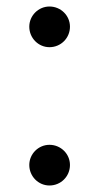

<svg xmlns="http://www.w3.org/2000/svg" viewBox="-20 -562 306 590"><path d="M132 8C167 8 195 -20 195 -55C195 -89 167 -117 132 -117C98 -117 70 -89 70 -55C70 -20 98 8 132 8ZM132 -417C167 -417 195 -445 195 -480C195 -514 167 -542 132 -542C98 -542 70 -514 70 -480C70 -445 98 -417 132 -417Z"/></svg>

Font: Frost Regular
Style: Regular
Weight: 400
Designer: Lee Frost
Foundry: Lee Frost for Ice Communication Norge AS
Version: Version 2.011;hotconv 1.0.107;makeotfexe 2.5.65593